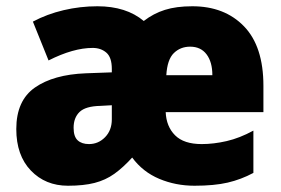

<svg xmlns="http://www.w3.org/2000/svg" viewBox="-20 -583 898 613"><path d="M594 -563Q697 -563 759 -499Q821 -435 821 -309V-225H509Q511 -179 539 -151Q567 -123 624 -123Q662 -123 703.5 -132.5Q745 -142 789 -166V-31Q750 -10 707 0Q664 10 601 10Q541 10 488.5 -12Q436 -34 402 -80Q373 -48 345 -28Q317 -8 282 1Q247 10 197 10Q125 10 78.5 -38.5Q32 -87 32 -171Q32 -262 91.5 -303.5Q151 -345 254 -349L337 -352V-363Q337 -400 319.5 -415Q302 -430 276 -430Q214 -430 135 -390L85 -514Q130 -538 183 -550.5Q236 -563 291 -563Q383 -563 439 -516Q470 -540 506.5 -551.5Q543 -563 594 -563ZM587 -434Q556 -434 535 -413.5Q514 -393 511 -343H658Q658 -385 639.5 -409.5Q621 -434 587 -434ZM301 -245Q253 -244 234 -225.5Q215 -207 215 -175Q215 -147 228 -135Q241 -123 264 -123Q294 -123 315.5 -145Q337 -167 337 -202V-247Z"/></svg>

Font: Noto Sans Malayalam SemiCondensed Black
Style: Regular
Weight: 900
Width: 4
Designer: Jelle Bosma - Monotype Design Team
Foundry: Monotype Imaging Inc.
Version: Version 2.104; ttfautohint (v1.8.4.7-5d5b)